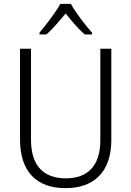

<svg xmlns="http://www.w3.org/2000/svg" viewBox="-20 -967 682 997"><path d="M348 -947H293C270 -903 218 -837 185 -797V-788H221C254 -817 290 -860 321 -897C351 -859 387 -817 420 -788H458V-797C426 -833 372 -902 348 -947ZM558 -240V-714H501V-238C501 -107 436 -41 322 -41C205 -41 141 -107 141 -242V-714H84V-242C84 -78 168 10 320 10C469 10 558 -75 558 -240Z"/></svg>

Font: Noto Sans Malayalam SemiCondensed Light
Style: Regular
Weight: 300
Width: 4
Designer: Jelle Bosma - Monotype Design Team
Foundry: Monotype Imaging Inc.
Version: Version 2.104